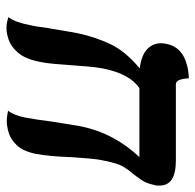

<svg xmlns="http://www.w3.org/2000/svg" viewBox="-25 -576 605 595"><g transform="rotate(90 277.5 -278.5)"><path d="M478 -299Q473 -277 471 -250.5Q469 -224 467 -197Q466 -166 463.5 -137.5Q461 -109 457 -88Q449 -48 430.5 -28.5Q412 -9 391.5 -3Q371 3 356 3Q345 3 334 1Q323 -1 323 -1Q337 -18 344 -53Q347 -68 350.5 -91Q354 -114 357 -138Q361 -162 364.5 -185Q368 -208 371 -224Q382 -279 407 -325.5Q432 -372 467 -408H253Q208 -377 192 -294Q188 -272 186 -247Q184 -222 182 -196Q180 -170 178 -144.5Q176 -119 171 -96Q162 -53 143 -31.5Q124 -10 103.5 -3Q83 4 67 4Q54 4 43.5 1Q33 -2 33 -2Q42 -14 48 -31Q54 -48 58 -70Q61 -81 62.5 -93.5Q64 -106 66 -119Q67 -124 68 -130.5Q69 -137 70 -142Q73 -162 76.5 -181Q80 -200 83 -217Q95 -273 117.5 -319.5Q140 -366 192 -409Q152 -414 133 -431.5Q114 -449 114 -475Q114 -479 114.5 -483.5Q115 -488 116 -492Q121 -516 135 -530Q149 -544 166.5 -550.5Q184 -557 198.5 -559Q213 -561 219 -561H223Q223 -545 227.5 -533Q232 -521 241 -521H478Q555 -521 555 -471Q555 -467 555 -462.5Q555 -458 553 -453Q548 -429 537.5 -414Q527 -399 516 -385Q506 -374 496 -357Q486 -340 478 -299Z"/></g></svg>

Font: Libertinus Serif SemiBold
Style: Italic
Weight: 600
Italic angle: -11.5°
Designer: Philipp H. Poll, Khaled Hosny
Foundry: Caleb Maclennan
Version: Version 7.051;RELEASE